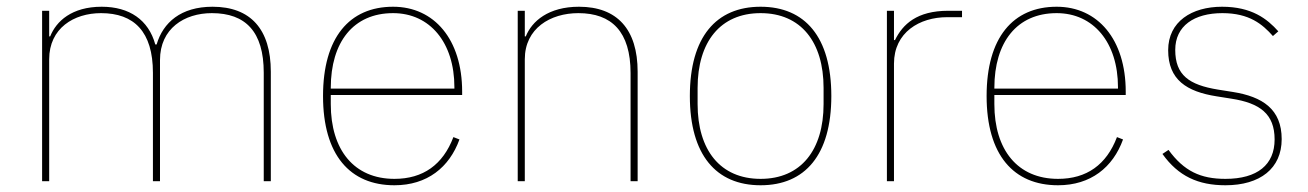

<svg xmlns="http://www.w3.org/2000/svg" viewBox="-20 -538 3884 570"><path d="M126 0V-362C126 -454 199 -499 280 -499C378 -499 434 -444 434 -322V0H455V-360C455 -453 527 -499 609 -499C709 -499 763 -444 763 -322V0H784V-325C784 -451 724 -518 611 -518C517 -518 464 -471 445 -406H441C421 -479 364 -518 282 -518C193 -518 147 -475 129 -430H126V-506H105V0Z M1151 12C1248 12 1314 -41 1344 -124L1326 -131C1295 -49 1236 -7 1151 -7C1031 -7 962 -93 962 -229V-256H1352V-266C1352 -421 1269 -518 1147 -518C1017 -518 939 -426 939 -253C939 -78 1019 12 1151 12ZM1147 -499C1256 -499 1329 -412 1329 -279V-275H962V-277C962 -413 1029 -499 1147 -499Z M1538 0V-362C1538 -454 1614 -499 1697 -499C1796 -499 1852 -444 1852 -321V0H1873V-325C1873 -451 1812 -518 1699 -518C1608 -518 1559 -475 1541 -430H1538V-506H1517V0Z M2238 12C2370 12 2448 -78 2448 -253C2448 -428 2370 -518 2238 -518C2106 -518 2028 -428 2028 -253C2028 -78 2106 12 2238 12ZM2238 -7C2118 -7 2051 -93 2051 -229V-277C2051 -413 2118 -499 2238 -499C2358 -499 2425 -413 2425 -277V-229C2425 -93 2358 -7 2238 -7Z M2634 0V-349C2634 -442 2710 -487 2792 -487H2836V-506H2795C2702 -506 2660 -466 2637 -419H2634V-506H2613V0Z M3121 12C3218 12 3284 -41 3314 -124L3296 -131C3265 -49 3206 -7 3121 -7C3001 -7 2932 -93 2932 -229V-256H3322V-266C3322 -421 3239 -518 3117 -518C2987 -518 2909 -426 2909 -253C2909 -78 2989 12 3121 12ZM3117 -499C3226 -499 3299 -412 3299 -279V-275H2932V-277C2932 -413 2999 -499 3117 -499Z M3618 12C3721 12 3785 -38 3785 -125C3785 -214 3728 -251 3640 -265L3596 -272C3510 -286 3469 -315 3469 -390C3469 -461 3525 -499 3609 -499C3689 -499 3728 -466 3759 -431L3775 -445C3742 -482 3696 -518 3608 -518C3518 -518 3448 -474 3448 -389C3448 -301 3503 -266 3592 -252L3636 -245C3720 -232 3764 -200 3764 -124C3764 -49 3713 -7 3618 -7C3544 -7 3495 -30 3449 -93L3431 -81C3478 -15 3537 12 3618 12Z"/></svg>

Font: IBM Plex Arabic Thin
Style: Regular
Weight: 100
Designer: Mike Abbink, Paul van der Laan, Pieter van Rosmalen, Wael Morcos, Khajak Apelian
Foundry: Bold Monday
Version: Version 1.0